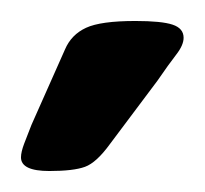

<svg xmlns="http://www.w3.org/2000/svg" viewBox="-20 -738 195 183"><path d="M27 -575Q0 -575 0 -588Q0 -593 3 -601Q6 -609 10 -619L42 -691Q48 -705 62 -711.5Q76 -718 109 -718Q134 -718 144.5 -714.5Q155 -711 155 -702Q155 -695 148 -686Q141 -677 130 -661L85 -601Q72 -583 61 -579Q50 -575 27 -575Z"/></svg>

Font: Asap Condensed Medium
Style: Regular
Weight: 500
Width: 3
Designer: Pablo Cosgaya
Foundry: Omnibus-Type
Version: Version 3.001; ttfautohint (v1.8.4.7-5d5b)